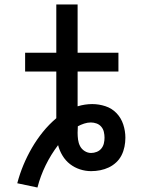

<svg xmlns="http://www.w3.org/2000/svg" viewBox="-20 -755 640 856"><path d="M147 81 57 62Q68 20 84.5 -19.5Q101 -59 122.5 -96Q144 -133 171 -166.5Q198 -200 231 -228V-436H92V-520H231V-735H326V-520H508V-436H326V-281Q342 -286 358.5 -288.5Q375 -291 391 -291Q421 -291 450 -281.5Q479 -272 499.5 -250.5Q520 -229 529.5 -200Q539 -171 539 -141Q539 -121 535 -101Q531 -81 522 -63Q513 -45 498 -31Q483 -17 465 -8.5Q447 0 427 4Q407 8 386 8Q361 8 336.5 0Q312 -8 292 -23.5Q272 -39 258.5 -61.5Q245 -84 239 -108Q207 -66 183.5 -18Q160 30 147 81ZM386 -73Q399 -73 411.5 -78Q424 -83 432 -93Q440 -103 443 -115.5Q446 -128 446 -141Q446 -154 443 -167Q440 -180 431.5 -190Q423 -200 410.5 -204.5Q398 -209 385 -209Q370 -209 355 -204Q340 -199 327 -192Q327 -184 326.5 -177Q326 -170 326 -163Q326 -148 328 -132.5Q330 -117 337 -103.5Q344 -90 357.5 -81.5Q371 -73 386 -73Z"/></svg>

Font: Iosevka Etoile Medium
Style: Regular
Weight: 500
Designer: Belleve Invis
Foundry: Belleve Invis
Version: Version 22.1.2; ttfautohint (v1.8.4)